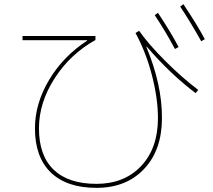

<svg xmlns="http://www.w3.org/2000/svg" viewBox="-20 -866 1040 936"><path d="M734.4 -792 750 -803.7Q814.5 -706.1 850.6 -636.7L833 -627Q784.2 -717.8 734.4 -792ZM858.4 -834 874 -845.7Q941.4 -745.1 978.5 -674.8L960.9 -665Q909.2 -757.8 858.4 -834ZM404.3 -669.9H89.8V-690.4H445.3V-670.9Q322.3 -602.5 246.1 -483.9Q169.9 -365.2 169.9 -240.2Q169.9 -107.4 241.7 -38.6Q313.5 30.3 450.2 30.3Q585.9 30.3 668 -56.6Q750 -143.6 750 -290Q750 -385.7 720.7 -499Q691.4 -612.3 640.6 -705.1L658.2 -715.8Q704.1 -650.4 785.2 -569.3Q866.2 -488.3 946.3 -427.7L933.6 -412.1Q811.5 -503.9 695.3 -638.7L693.4 -637.7Q770.5 -452.1 769.5 -290Q769.5 -134.8 682.6 -42.5Q595.7 49.8 450.2 49.8Q305.7 49.8 228 -24.9Q150.4 -99.6 150.4 -240.2Q150.4 -361.3 219.7 -477.1Q289.1 -592.8 405.3 -668Z"/></svg>

Font: Mgen+ 1mn thin
Style: Regular
Weight: 100
Designer: [Source Han Sans]
Ryoko NISHIZUKA  (kana & ideographs); Paul D. Hunt (Latin, Greek & Cyrillic); Wenlong ZHANG  (bopomofo
Version: Version 1.059.20150602